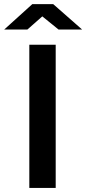

<svg xmlns="http://www.w3.org/2000/svg" viewBox="-58 -919 421 939"><path d="M100.1 -898.9H202.1L343.8 -774.4H228.5L148.9 -838.9L75.7 -774.4H-37.6ZM85.4 -700.2H214.4V0H85.4Z"/></svg>

Font: Selawik Semibold
Style: Regular
Weight: 600
Designer: Aaron Bell
Foundry: Microsoft Corporation
Version: Version 1.01